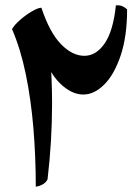

<svg xmlns="http://www.w3.org/2000/svg" viewBox="-20 -684 521 719"><path d="M132 -507 135 -655Q166 -562 208.5 -518.5Q251 -475 296 -475Q340 -475 372 -521.5Q404 -568 414 -664Q428 -665 437.5 -661Q447 -657 456 -649Q456 -548 432 -476.5Q408 -405 370.5 -367.5Q333 -330 292 -330Q247 -330 203.5 -373Q160 -416 132 -507ZM114 15Q114 -98 105 -205Q96 -312 76.5 -406.5Q57 -501 25 -575Q35 -592 56.5 -610.5Q78 -629 100.5 -642Q123 -655 135 -655Q158 -583 166.5 -489Q175 -395 175 -297Q175 -155 158 -12Q151 1 138 7.5Q125 14 114 15Z"/></svg>

Font: Ruwudu SemiBold
Style: Regular
Weight: 600
Designer: Becca Hirsbrunner Spalinger
Foundry: SIL International
Version: Version 3.000